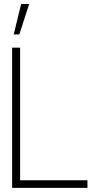

<svg xmlns="http://www.w3.org/2000/svg" viewBox="-20 -916 466 936"><path d="M46.9 -748 83 -896.5H122.1L74.2 -748ZM39.1 0V-683.6H78.1V-37.1H406.2V0Z"/></svg>

Font: Post No Bills Colombo Light
Style: Regular
Weight: 300
Designer: Kosala Senevirathne, Siva Puranthara, Lasantha Premarathna, Tharique Azeez
Foundry: Mooniak
Version: Version 1.220 ; ttfautohint (v1.6)